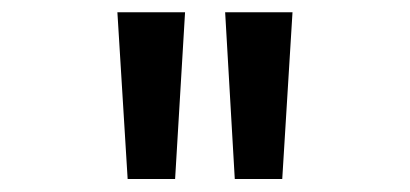

<svg xmlns="http://www.w3.org/2000/svg" viewBox="-20 -777 655 307"><path d="M260 -490.8H184.1L167.7 -757.4H275.9ZM431.3 -490.8H355.4L340 -757.4H447.7Z"/></svg>

Font: Fira Code
Style: Regular
Weight: 400
Designer: Carrois Corporate, Edenspiekermann AG, Nikita Prokopov
Foundry: Carrois Corporate, Edenspiekermann AG, Nikita Prokopov
Version: Version 5.002